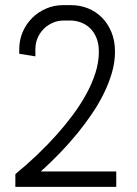

<svg xmlns="http://www.w3.org/2000/svg" viewBox="-20 -730 534 750"><path d="M230 -649.9Q206.5 -649.9 186.3 -641.1Q166 -632.3 150.9 -617.2Q135.7 -602.1 127 -581.8Q118.2 -561.5 118.2 -538.1V-509.8L55.2 -520V-538.1Q55.2 -573.7 68.6 -605Q82 -636.2 105.5 -659.7Q128.9 -683.1 160.2 -696.5Q191.4 -710 227.1 -710H256.8Q292.5 -710 324 -697.3Q355.5 -684.6 378.9 -660.6Q402.3 -636.7 415.8 -603.3Q429.2 -569.8 429.2 -527.8Q429.2 -486.3 416.7 -444.3Q404.3 -402.3 384 -361.8Q363.8 -321.3 337.6 -283.2Q311.5 -245.1 284.2 -211.4Q220.2 -132.8 139.2 -60.1H434.1V0H40V-49.8Q131.3 -125 203.1 -205.6Q233.9 -240.2 263.2 -279.3Q292.5 -318.4 315.4 -359.6Q338.4 -400.9 352.3 -443.6Q366.2 -486.3 366.2 -527.8Q366.2 -558.6 356.9 -581.5Q347.7 -604.5 332 -619.6Q316.4 -634.8 296.1 -642.3Q275.9 -649.9 253.9 -649.9Z"/></svg>

Font: Abel
Style: Regular
Weight: 400
Designer: Matthew Desmond
Foundry: Matthew Desmond
Version: Version 1.003